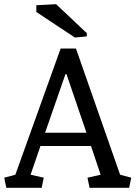

<svg xmlns="http://www.w3.org/2000/svg" viewBox="-24 -891 643 911"><path d="M189.9 -261.2H386.2L291.5 -539.1H286.6ZM-3.9 -47.9 48.8 -62 263.7 -660.6H336.4L545.9 -62L598.6 -47.9L588.9 0H400.9L391.1 -47.9L453.6 -62L407.7 -198.2H168L121.1 -62L183.6 -47.9L173.8 0H5.9ZM387.7 -718.3 331.5 -712.9 148.4 -834V-866.2L242.2 -871.1L387.7 -733.9Z"/></svg>

Font: NoticiaText-Regular
Style: Regular
Weight: 400
Designer: JM Sole
Foundry: JM Sole
Version: Version 1.003